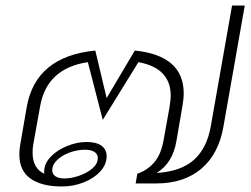

<svg xmlns="http://www.w3.org/2000/svg" viewBox="-20 -664 909 695"><path d="M866 -644 789 -207Q772 -107 709 -53.5Q646 0 546 0H471L477 -35Q514 -48 538.5 -76.5Q563 -105 572 -156L594 -278Q598 -306 598 -317Q598 -418 481 -439L352 -230L298 -439Q149 -417 125 -278L100 -139Q98 -129 98 -111Q98 -55 140 -35V-44Q140 -72 163.5 -96.5Q187 -121 223 -135.5Q259 -150 293 -150Q329 -150 347.5 -136.5Q366 -123 366 -98Q366 -69 343.5 -44Q321 -19 283.5 -4Q246 11 204 11Q131 11 90.5 -17.5Q50 -46 50 -105Q50 -121 53 -139L77 -278Q110 -460 325 -481L366 -309L468 -481Q645 -463 645 -326Q645 -306 640 -278L619 -156Q606 -74 547 -38Q634 -43 681.5 -85Q729 -127 743 -207L820 -644ZM169 -48Q169 -34 180.5 -26Q192 -18 213 -18Q237 -18 265.5 -27.5Q294 -37 314 -54Q334 -71 334 -92Q334 -106 322 -114Q310 -122 288 -122Q259 -122 231 -111.5Q203 -101 186 -84Q169 -67 169 -48Z"/></svg>

Font: KoHo Light
Style: Italic
Weight: 300
Italic angle: -10°
Version: Version 1.000; ttfautohint (v1.6)